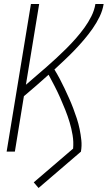

<svg xmlns="http://www.w3.org/2000/svg" viewBox="-20 -755 540 956"><path d="M172 181 148 153 344 -15Q347 -49 341.5 -82Q336 -115 326.5 -146.5Q317 -178 305 -208Q293 -238 280 -267.5Q267 -297 252 -326Q237 -355 222 -383Q192 -356 161 -329Q130 -302 99 -276L54 0H13L134 -735H175L109 -333Q134 -355 160 -377Q186 -399 211.5 -421.5Q237 -444 262 -467Q287 -490 311 -514Q335 -538 357.5 -563.5Q380 -589 400 -616.5Q420 -644 435 -674Q450 -704 455 -735H496Q491 -703 476 -672Q461 -641 441 -612.5Q421 -584 398.5 -557.5Q376 -531 352 -506Q328 -481 302.5 -457Q277 -433 251 -409Q265 -386 277.5 -362.5Q290 -339 301.5 -314.5Q313 -290 324 -265.5Q335 -241 344.5 -216Q354 -191 362.5 -165Q371 -139 376.5 -112Q382 -85 385 -57Q388 -29 383 0Z"/></svg>

Font: Iosevka Curly Extralight
Style: Italic
Weight: 200
Italic angle: -9°
Monospace: yes
Designer: Belleve Invis
Foundry: Belleve Invis
Version: Version 22.1.2; ttfautohint (v1.8.4)